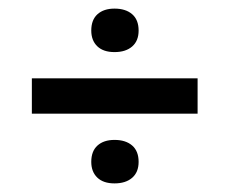

<svg xmlns="http://www.w3.org/2000/svg" viewBox="-20 -535 533 446"><path d="M54 -271V-353H439V-271ZM246 -414Q220 -414 206 -427.5Q192 -441 192 -464Q192 -489 206.5 -502Q221 -515 246 -515Q272 -515 287 -502Q302 -489 302 -464Q302 -440 287 -427Q272 -414 246 -414ZM246 -109Q220 -109 206 -122.5Q192 -136 192 -159Q192 -184 206.5 -197Q221 -210 246 -210Q272 -210 287 -197Q302 -184 302 -159Q302 -135 287 -122Q272 -109 246 -109Z"/></svg>

Font: Bricolage Grotesque 72pt
Style: Regular
Weight: 400
Version: Version 1.001;gftools[0.9.33.dev8+g029e19f]